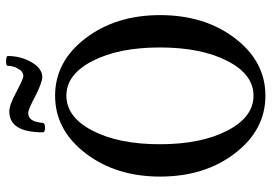

<svg xmlns="http://www.w3.org/2000/svg" viewBox="-150 -726 890 629"><g transform="rotate(-90 294.5 -412.0)"><path d="M356 -718Q339 -718 293 -741Q251 -764 238 -764Q209 -764 206 -716Q205 -709 190 -709Q175 -709 175 -716Q175 -826 243 -826Q265 -826 307 -803Q351 -780 359 -780Q374 -780 383.5 -797Q393 -814 393 -832Q394 -837 409.5 -836.5Q425 -836 425 -831Q425 -788 404.5 -753Q384 -718 356 -718ZM30 -332Q30 -477 106.5 -576.5Q183 -676 295 -676Q407 -676 483 -576.5Q559 -477 559 -332Q559 -186 483 -86.5Q407 13 295 13Q183 13 106.5 -86.5Q30 -186 30 -332ZM453 -333Q453 -467 409 -553Q365 -639 295 -639Q225 -639 180.5 -553.5Q136 -468 136 -333Q136 -198 180.5 -112Q225 -26 295 -26Q365 -26 409 -112Q453 -198 453 -333Z"/></g></svg>

Font: Junicode Cond Medium
Style: Regular
Weight: 500
Width: 3
Designer: Peter S. Baker
Version: Version 2.201